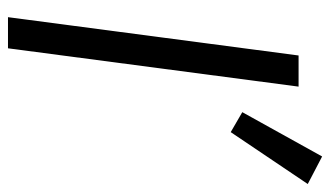

<svg xmlns="http://www.w3.org/2000/svg" viewBox="-193 -633 827 481"><g transform="rotate(90 220.5 -392.5)"><path d="M119 -727H197L101 1H23ZM372 -786 441 -750 311 -557 261 -586Z"/></g></svg>

Font: Bellota Text
Style: Bold Italic
Weight: 700
Italic angle: -7.5°
Designer: Kemie Guaida
Foundry: Kemie Guaida
Version: Version 4.001